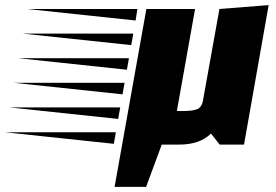

<svg xmlns="http://www.w3.org/2000/svg" viewBox="-273 -564 1077 749"><path d="M488 -529 417 -131H446Q475 -131 494.5 -137.5Q514 -144 519 -173L583 -529L775 -544L679 0H584L550 -43Q507 0 426 0H358L297 165H174L298 -529ZM256 -484 -168 -529H263ZM239 -388 -185 -433H247ZM222 -292 -202 -337H230ZM205 -196 -219 -241H213ZM188 -100 -236 -145H196ZM171 -3 -253 -48H179Z"/></svg>

Font: Faster One
Style: Regular
Weight: 400
Designer: Eduardo Rodriguez Tunni
Foundry: Eduardo Rodriguez Tunni
Version: Version 1.003; ttfautohint (v1.8.4.7-5d5b);gftools[0.9.23]